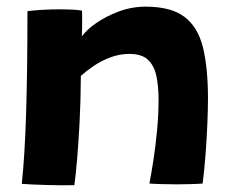

<svg xmlns="http://www.w3.org/2000/svg" viewBox="-20 -550 705 577"><path d="M203.5 6.5Q188.5 7 166.5 6.8Q144.5 6.5 121.5 6Q103 5.5 79 4.5Q55 3.5 45.5 2.5Q50 -39.5 53.2 -92.5Q56.5 -145.5 58.5 -210Q60.5 -274.5 61.5 -351Q62.5 -427.5 62.5 -516.5Q81.5 -519 107.5 -520.5Q133.5 -522 160 -522Q178.5 -522 195.8 -521.2Q213 -520.5 226.5 -518Q226.5 -513.5 226.8 -499.8Q227 -486 226.8 -469.8Q226.5 -453.5 226 -440.5Q239 -459.5 268.5 -480.2Q298 -501 337 -515.5Q376 -530 417.5 -530Q494 -530 534.5 -499.2Q575 -468.5 590 -407.2Q605 -346 605 -254Q605 -222 603.2 -179.2Q601.5 -136.5 598 -89.5Q594.5 -42.5 589 1.5Q579 2.5 557.2 3.2Q535.5 4 511.5 4Q486 4 463 3.2Q440 2.5 429 1.5Q434.5 -26.5 441 -68.5Q447.5 -110.5 452 -158.2Q456.5 -206 456.5 -249.5Q456.5 -291.5 449.8 -322.5Q443 -353.5 424.2 -370.8Q405.5 -388 369 -388Q339 -388 311.5 -377.5Q284 -367 261.5 -351.8Q239 -336.5 223 -322Q222.5 -243 219 -179.2Q215.5 -115.5 211.5 -68.8Q207.5 -22 203.5 6.5Z"/></svg>

Font: Grandstander Thin
Style: Bold
Weight: 700
Version: Version 1.200